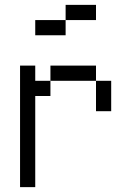

<svg xmlns="http://www.w3.org/2000/svg" viewBox="-20 -770 540 790"><path d="M375 -687.5V-750H250V-687.5H125V-625H250V-687.5ZM62.5 -500Q62.5 -500 62.5 0H125Q125 0 125 -375H187.5V-437.5H125V-500ZM375 -437.5Q375 -437.5 375 -312.5H437.5Q437.5 -312.5 437.5 -437.5ZM187.5 -437.5H375V-500H187.5Z"/></svg>

Font: UnifontExMono
Style: Regular
Weight: 500
Version: Version 15.0.06